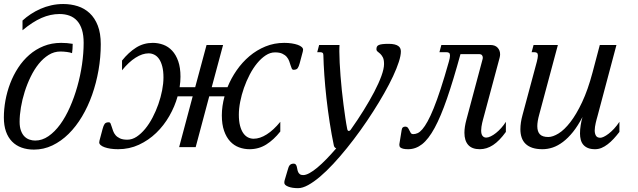

<svg xmlns="http://www.w3.org/2000/svg" viewBox="-22 -747 3238 975"><path d="M92.3 -593.3V-642.6Q111.3 -660.2 134.3 -675.3Q157.2 -690.4 183.1 -701.9Q209 -713.4 238.3 -720Q267.6 -726.6 299.3 -726.6Q337.9 -726.6 372.6 -715.6Q407.2 -704.6 433.3 -680.2Q459.5 -655.8 474.6 -616.9Q489.7 -578.1 489.7 -522.5Q489.7 -456.1 478.3 -390.6Q466.8 -325.2 445.8 -265.6Q424.8 -206.1 394.5 -155.3Q364.3 -104.5 326.4 -67.1Q288.6 -29.8 244.1 -8.5Q199.7 12.7 150.4 12.7Q115.7 12.7 87.4 2.4Q59.1 -7.8 39.1 -28.3Q19 -48.8 8.3 -79.3Q-2.4 -109.9 -2.4 -150.4Q-2.4 -192.4 5.6 -236.8Q13.7 -281.2 29.8 -323.5Q45.9 -365.7 70.3 -403.1Q94.7 -440.4 127 -468.5Q159.2 -496.6 199.7 -512.9Q240.2 -529.3 288.6 -529.3Q304.2 -529.3 317.9 -528.1Q331.5 -526.9 347.2 -524.4Q347.2 -509.3 346.2 -498.3Q345.2 -487.3 343.8 -477.1Q334.5 -481 317.1 -483.2Q299.8 -485.4 284.7 -485.4Q252.9 -485.4 225.3 -468.3Q197.8 -451.2 174.8 -422.9Q151.9 -394.5 133.8 -357.4Q115.7 -320.3 103.3 -280.8Q90.8 -241.2 84.2 -201.7Q77.6 -162.1 77.6 -128.4Q77.6 -101.6 84.5 -83.3Q91.3 -64.9 102.3 -54Q113.3 -43 127.7 -38.1Q142.1 -33.2 156.7 -33.2Q191.9 -33.2 224.1 -55.4Q256.3 -77.6 283.7 -115.2Q311 -152.8 333 -202.6Q355 -252.4 370.6 -307.6Q386.2 -362.8 394.5 -419.9Q402.8 -477.1 402.8 -529.3Q402.8 -567.9 394.3 -595.7Q385.7 -623.5 369.6 -641.4Q353.5 -659.2 330.8 -667.5Q308.1 -675.8 280.3 -675.8Q234.4 -675.8 189 -656Q143.6 -636.2 92.3 -593.3Z M597.7 -390.1V-439.5Q630.9 -481 668.9 -505.1Q707 -529.3 753.9 -529.3Q781.7 -529.3 807.4 -519.8Q833 -510.3 852.3 -489.5Q871.6 -468.8 883.1 -436Q894.5 -403.3 894.5 -357.4Q894.5 -331.1 890.1 -304.2H969.2L1026.9 -518.6H1110.8L1053.2 -304.2H1133.3Q1151.4 -349.1 1179.7 -389.9Q1208 -430.7 1244.6 -461.7Q1281.2 -492.7 1325.9 -511Q1370.6 -529.3 1421.4 -529.3Q1441.9 -529.3 1459.5 -526.6Q1477.1 -523.9 1490 -519.3Q1502.9 -514.6 1510 -508.3Q1517.1 -502 1517.1 -494.6Q1517.1 -489.7 1515.6 -484.9L1500 -426.3Q1495.6 -409.2 1489.7 -400.9Q1483.9 -392.6 1468.8 -392.6Q1462.4 -392.6 1459.5 -399.2Q1456.5 -405.8 1453.6 -415.5Q1450.7 -425.3 1446.5 -436.8Q1442.4 -448.2 1434.1 -458Q1425.8 -467.8 1411.6 -474.4Q1397.5 -481 1374.5 -481Q1350.1 -481 1327.1 -465.8Q1304.2 -450.7 1283.7 -425.8Q1263.2 -400.9 1246.1 -368.2Q1229 -335.4 1216.8 -300.5Q1204.6 -265.6 1197.8 -230.5Q1190.9 -195.3 1190.9 -165Q1190.9 -131.8 1197 -108.6Q1203.1 -85.4 1213.4 -70.8Q1223.6 -56.2 1237.3 -49.3Q1251 -42.5 1266.1 -42.5Q1297.9 -42.5 1332.5 -64.5Q1367.2 -86.4 1401.4 -128.4V-79.1Q1368.2 -37.1 1330.1 -13.2Q1292 10.7 1245.1 10.7Q1217.3 10.7 1191.7 1.2Q1166 -8.3 1146.7 -29.1Q1127.4 -49.8 1116 -82.5Q1104.5 -115.2 1104.5 -161.1Q1104.5 -184.6 1107.9 -208.7Q1111.3 -232.9 1118.2 -257.8H1040.5L971.7 0H887.7L956.5 -257.8H879.9Q865.7 -206.5 837.9 -158Q810.1 -109.4 771.2 -72Q732.4 -34.7 683.6 -12Q634.8 10.7 577.6 10.7Q557.1 10.7 539.6 8.1Q522 5.4 509 0.7Q496.1 -3.9 489 -10.3Q481.9 -16.6 481.9 -23.9Q481.9 -28.3 483.4 -33.7L499 -92.3Q503.4 -109.4 509.3 -117.7Q515.1 -126 530.3 -126Q536.6 -126 539.6 -119.4Q542.5 -112.8 545.4 -103Q548.3 -93.3 552.5 -81.8Q556.6 -70.3 564.9 -60.5Q573.2 -50.8 587.4 -44.2Q601.6 -37.6 624.5 -37.6Q648.9 -37.6 671.9 -52.7Q694.8 -67.9 715.3 -92.8Q735.8 -117.7 752.9 -150.4Q770 -183.1 782.2 -218Q794.4 -252.9 801.3 -288.1Q808.1 -323.2 808.1 -353.5Q808.1 -386.2 802 -409.7Q795.9 -433.1 785.6 -447.8Q775.4 -462.4 761.7 -469.2Q748 -476.1 732.9 -476.1Q701.2 -476.1 666.5 -454.1Q631.8 -432.1 597.7 -390.1Z M1588.9 -481.9 1598.6 -518.6H1702.1Q1701.7 -511.7 1701.4 -503.7Q1701.2 -495.6 1701.2 -486.3Q1701.2 -460.9 1702.9 -428.7Q1704.6 -396.5 1707.3 -360.8Q1710 -325.2 1713.9 -288.1Q1717.8 -251 1722.4 -215.6Q1727.1 -180.2 1731.7 -148.4Q1736.3 -116.7 1741.2 -92.3Q1743.2 -82 1749 -82Q1755.4 -82 1760.7 -90.8Q1794.4 -138.2 1824.7 -187Q1855 -235.8 1878.2 -280Q1901.4 -324.2 1914.8 -361.1Q1928.2 -397.9 1928.2 -421.9Q1928.2 -444.3 1922.1 -455.8Q1916 -467.3 1908.9 -473.9Q1901.9 -480.5 1895.8 -484.9Q1889.6 -489.3 1889.6 -497.6Q1889.6 -504.9 1892.1 -510Q1894.5 -515.1 1901.4 -518.3Q1908.2 -521.5 1920.4 -522.9Q1932.6 -524.4 1951.7 -524.4Q1969.2 -524.4 1981.2 -521.5Q1993.2 -518.6 2000.5 -513.4Q2007.8 -508.3 2010.7 -501.2Q2013.7 -494.1 2013.7 -485.8Q2013.7 -464.8 2003.2 -432.4Q1992.7 -399.9 1973.9 -359.6Q1955.1 -319.3 1929.2 -273.7Q1903.3 -228 1873 -180.7Q1842.8 -133.3 1808.8 -85.9Q1774.9 -38.6 1740 4.6Q1705.1 47.9 1670.4 85.2Q1635.7 122.6 1603.5 149.9Q1571.3 177.2 1542.7 192.9Q1514.2 208.5 1491.7 208.5Q1461.4 208.5 1441.7 200.7Q1421.9 192.9 1421.9 181.6Q1421.9 179.2 1422.1 175.3Q1422.4 171.4 1423.3 168.9L1438.5 117.7Q1440.9 109.4 1443.1 103Q1445.3 96.7 1448.7 92.5Q1452.1 88.4 1457 86.2Q1461.9 84 1469.7 84Q1476.6 84 1480 88.4Q1483.4 92.8 1485.1 99.1Q1486.8 105.5 1488 113Q1489.3 120.6 1492.2 127Q1495.1 133.3 1501 137.7Q1506.8 142.1 1517.6 142.1Q1531.2 142.1 1549.6 132.1Q1567.9 122.1 1589.6 104Q1611.3 85.9 1635.5 61Q1659.7 36.1 1685.5 6.3Q1682.1 5.4 1678.2 1.5Q1674.3 -2.4 1673.3 -8.3Q1661.6 -64 1652.1 -125.7Q1642.6 -187.5 1635.7 -248.5Q1628.9 -309.6 1625 -366Q1621.1 -422.4 1620.1 -467.3Q1620.1 -475.6 1616 -478.8Q1611.8 -481.9 1604.5 -481.9Z M2435.5 -157.2Q2433.6 -150.4 2431.2 -141.4Q2428.7 -132.3 2426.5 -122.8Q2424.3 -113.3 2422.9 -103.3Q2421.4 -93.3 2421.4 -84.5Q2421.4 -65.4 2428.5 -56.9Q2435.5 -48.3 2446.8 -48.3Q2457 -48.3 2470.2 -54.7Q2483.4 -61 2496.8 -71.8Q2510.3 -82.5 2523.4 -97.2Q2536.6 -111.8 2546.9 -128.4V-77.1Q2514.2 -31.7 2481.9 -10.5Q2449.7 10.7 2414.6 10.7Q2375 10.7 2355.7 -11Q2336.4 -32.7 2336.4 -72.8Q2336.4 -102.1 2346.7 -140.1L2428.7 -446.8Q2429.2 -448.7 2429.4 -450.4Q2429.7 -452.1 2429.7 -454.6Q2429.7 -461.4 2425.5 -466.8Q2421.4 -472.2 2409.2 -472.2H2316.4Q2279.8 -338.9 2248 -246.8Q2216.3 -154.8 2185.1 -97.4Q2153.8 -40 2121.3 -14.6Q2088.9 10.7 2050.8 10.7Q2035.2 10.7 2026.4 8.5Q2017.6 6.3 2012.9 3.2Q2008.3 0 2007.1 -3.9Q2005.9 -7.8 2005.9 -11.2Q2005.9 -13.2 2006.1 -14.4Q2006.3 -15.6 2006.3 -16.6L2017.6 -86.4Q2019 -96.2 2023.7 -100.1Q2028.3 -104 2035.2 -104Q2044.9 -104 2049.3 -98.1Q2053.7 -92.3 2056.9 -85Q2060.1 -77.6 2064 -71.8Q2067.9 -65.9 2076.7 -65.9Q2087.4 -65.9 2098.9 -71Q2110.4 -76.2 2122.8 -90.6Q2135.3 -105 2149.4 -130.6Q2163.6 -156.2 2180.2 -197Q2196.8 -237.8 2215.8 -295.9Q2234.9 -354 2257.3 -433.6Q2263.2 -454.1 2263.2 -464.8Q2263.2 -475.1 2258.3 -478.5Q2253.4 -481.9 2245.1 -481.9H2209.5L2219.2 -518.6H2467.8Q2492.2 -518.6 2504.9 -504.9Q2517.6 -491.2 2517.6 -471.2Q2517.6 -463.4 2515.1 -453.6Z M2811 -518.6 2716.3 -165.5Q2706.5 -130.4 2706.5 -106.4Q2706.5 -78.6 2719.7 -64.9Q2732.9 -51.3 2762.2 -51.3Q2785.2 -51.3 2814.5 -69.3Q2843.8 -87.4 2874.3 -126.7Q2904.8 -166 2934.1 -228.3Q2963.4 -290.5 2986.8 -378.4L3023.9 -518.6H3108.4L3012.2 -157.2Q3010.3 -150.4 3007.8 -141.4Q3005.4 -132.3 3003.2 -122.8Q3001 -113.3 2999.5 -103.3Q2998 -93.3 2998 -84.5Q2998 -68.8 3004.2 -58.1Q3010.3 -47.4 3026.9 -47.4Q3033.2 -47.4 3044.2 -52.5Q3055.2 -57.6 3068.6 -67.9Q3082 -78.1 3096.2 -93.3Q3110.4 -108.4 3123.5 -128.4V-77.1Q3108.9 -58.1 3094 -42Q3079.1 -25.9 3063.7 -14.2Q3048.3 -2.4 3032.5 4.2Q3016.6 10.7 3000 10.7Q2978 10.7 2963.1 4.4Q2948.2 -2 2939.5 -12.7Q2930.7 -23.4 2927 -38.1Q2923.3 -52.7 2923.3 -68.8Q2923.3 -89.8 2926.8 -111.6Q2930.2 -133.3 2936 -152.8Q2912.6 -107.9 2887.7 -76.9Q2862.8 -45.9 2836.9 -26.4Q2811 -6.8 2784.9 2Q2758.8 10.7 2732.9 10.7Q2703.1 10.7 2681.9 3.7Q2660.6 -3.4 2647 -16.6Q2633.3 -29.8 2627 -48.6Q2620.6 -67.4 2620.6 -90.8Q2620.6 -124 2631.3 -162.6L2704.1 -433.6Q2706.5 -443.8 2708 -451.4Q2709.5 -459 2709.5 -464.4Q2709.5 -474.6 2704.8 -478.3Q2700.2 -481.9 2691.4 -481.9H2677.7L2687.5 -518.6Z"/></svg>

Font: Arian AMU Serif
Style: Italic
Weight: 400
Italic angle: -15°
Designer: Ruben Hakobyan (Tarumian)
Foundry: Ruben Hakobyan (Tarumian)
Version: Version 1.002